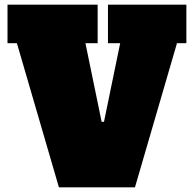

<svg xmlns="http://www.w3.org/2000/svg" viewBox="-20 -798 826 818"><path d="M440 -778H774V-614H734L555 0H231L52 -614H12V-778H396V-614H344L413 -279H423L492 -614H440Z"/></svg>

Font: Alfa Slab One
Style: Regular
Weight: 400
Designer: JM Sole
Foundry: JM Sole
Version: Version 2.000